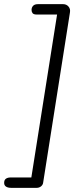

<svg xmlns="http://www.w3.org/2000/svg" viewBox="-84 -725 402 925"><path d="M-30 180Q-46 180 -55 174Q-64 168 -64 156Q-64 142 -55.5 136Q-47 130 -33 130H67L191 -655H93Q78 -655 73 -661.5Q68 -668 68 -677Q68 -689 75.5 -697Q83 -705 99 -705H220Q236 -705 246 -693.5Q256 -682 253 -665L124 154Q123 165 114 172.5Q105 180 93 180Z"/></svg>

Font: Nunito ExtraLight Light
Style: Italic
Weight: 300
Italic angle: -9°
Version: Version 3.602